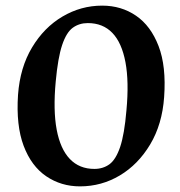

<svg xmlns="http://www.w3.org/2000/svg" viewBox="-20 -647 641 682"><path d="M264.1 15Q197.1 15 144.2 -20.9Q91.3 -56.8 64 -129Q36.8 -201.3 44 -310Q51.1 -407.3 93.8 -478.4Q136.4 -549.5 201.9 -588.2Q267.5 -627 342.9 -627Q410.9 -627 463.3 -591.1Q515.7 -555.2 543.3 -483.3Q570.9 -411.4 563 -302Q556.2 -205.4 513.4 -133.9Q470.6 -62.5 405.6 -23.8Q340.5 15 264.1 15ZM315.1 -47Q346.1 -47 368.9 -63.6Q391.6 -80.3 406.8 -125.1Q421.9 -169.9 429.1 -254.9Q438.6 -356.9 425.6 -426.1Q412.6 -495.3 379.1 -530.1Q345.5 -565 291.9 -565Q261.4 -565 238.5 -548.4Q215.6 -531.7 200.7 -486.9Q185.7 -442.1 177.9 -357.1Q168.4 -255.1 181.4 -186.2Q194.4 -117.4 228.2 -82.2Q262 -47 315.1 -47Z"/></svg>

Font: Ancizar Serif Light
Style: Italic
Weight: 300
Italic angle: -4°
Designer: Cesar Puertas, Viviana Monsalve, Julian Moncada, Julian Prieto, Jose Castro, Felipe Aragon, Mariel Hernandez, Sara Alarc
Version: Version 8.100